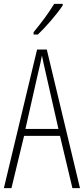

<svg xmlns="http://www.w3.org/2000/svg" viewBox="-20 -969 432 989"><path d="M303 -941V-949H259C228 -898 196 -856 153 -803V-791H175C214 -828 272 -894 303 -941ZM353 0H392L221 -714H171L0 0H39L104 -269H289ZM215 -596 281 -305H111L177 -597C185 -631 191 -654 196 -683C202 -654 207 -630 215 -596Z"/></svg>

Font: Noto Sans ExtraCondensed ExtraLight
Style: Regular
Weight: 200
Width: 2
Designer: Monotype Design Team
Foundry: Monotype Imaging Inc.
Version: Version 2.013